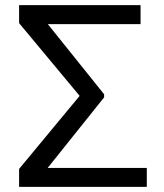

<svg xmlns="http://www.w3.org/2000/svg" viewBox="-20 -731 640 751"><path d="M387.2 -350.1V-362.3L167 -636.7H529.8V-710.9H54.7V-640.6L291.5 -356L54.7 -70.3V0H554.2V-74.2H166.5Z"/></svg>

Font: Roboto Mono
Style: Regular
Weight: 400
Monospace: yes
Designer: Google
Version: Version 3.000